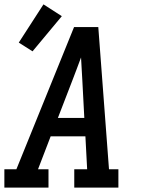

<svg xmlns="http://www.w3.org/2000/svg" viewBox="-29 -859 649 879"><path d="M-9 0V-84H46L310 -735H421L470 -84H513V0H311V-84H370L362 -235H203L145 -84H193V0ZM236 -319H357L348 -490Q346 -516 345 -542.5Q344 -569 342 -596Q332 -569 322 -542.5Q312 -516 302 -490ZM120 -624 57 -664 170 -839 254 -785Z"/></svg>

Font: Iosevka Slab Medium Extended
Style: Italic
Weight: 500
Width: 7
Italic angle: -9°
Monospace: yes
Designer: Belleve Invis
Foundry: Belleve Invis
Version: Version 11.1.0; ttfautohint (v1.8.3)